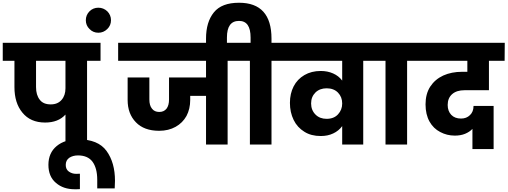

<svg xmlns="http://www.w3.org/2000/svg" viewBox="-37 -1051 3690 1396"><path d="M694 -740C694 -740 -17 -740 -17 -740C-17 -740 -17 -609 -17 -609C-17 -609 68 -609 68 -609C68 -609 68 -418 68 -418C68 -418 68 -418 68 -418C68 -341 87 -279 126 -232C165 -184 220 -160 291 -160C291 -160 291 -160 291 -160C354 -160 404 -179 439 -218C439 -218 439 0 439 0C439 0 596 0 596 0C596 0 596 -609 596 -609C596 -609 694 -609 694 -609C694 -609 694 -740 694 -740ZM439 -409C439 -409 439 -409 439 -409C439 -375 430 -347 411 -325C392 -303 366 -292 332 -292C332 -292 332 -292 332 -292C296 -292 269 -303 252 -326C234 -349 225 -379 225 -418C225 -418 225 -609 225 -609C225 -609 439 -609 439 -609C439 -609 439 -409 439 -409Z M544 324C544 324 544 212 544 212C544 212 517 213 517 213C517 213 517 213 517 213C496 213 478 207 463 196C448 185 441 169 441 148C441 148 441 148 441 148C441 125 450 108 467 96C484 85 505 79 530 79C530 79 530 79 530 79C577 79 612 94 635 124C658 155 670 199 670 256C670 256 670 319 670 319C670 319 797 319 797 319C797 319 797 319 797 319C798 295 799 276 799 263C799 263 799 263 799 263C799 176 779 104 738 47C697 -10 628 -38 532 -38C532 -38 532 -38 532 -38C467 -38 415 -22 375 11C335 44 315 90 315 147C315 147 315 147 315 147C315 204 333 248 370 279C406 310 451 325 506 325C506 325 506 325 506 325C523 325 535 325 544 324Z M770 -904C770 -904 770 -904 770 -904C770 -929 761 -951 743 -969C725 -986 703 -995 678 -995C678 -995 678 -995 678 -995C653 -995 631 -986 614 -969C596 -951 587 -929 587 -904C587 -904 587 -904 587 -904C587 -879 596 -857 614 -840C631 -822 653 -813 678 -813C678 -813 678 -813 678 -813C703 -813 725 -822 743 -840C761 -857 770 -879 770 -904Z M1716 -740C1716 -740 822 -740 822 -740C822 -740 822 -609 822 -609C822 -609 1461 -609 1461 -609C1461 -609 1461 -488 1461 -488C1461 -488 1192 -488 1192 -488C1192 -488 1192 -328 1192 -328C1192 -328 1192 -328 1192 -328C1192 -299 1186 -277 1174 -261C1161 -245 1144 -237 1121 -237C1121 -237 1121 -237 1121 -237C1098 -237 1080 -245 1068 -261C1055 -277 1049 -299 1049 -328C1049 -328 1049 -488 1049 -488C1049 -488 891 -488 891 -488C891 -488 891 -324 891 -324C891 -324 891 -324 891 -324C891 -257 911 -203 951 -162C990 -121 1047 -100 1120 -100C1120 -100 1120 -100 1120 -100C1166 -100 1206 -110 1240 -129C1274 -148 1300 -174 1319 -208C1337 -242 1346 -281 1346 -324C1346 -324 1346 -354 1346 -354C1346 -354 1461 -354 1461 -354C1461 -354 1461 0 1461 0C1461 0 1618 0 1618 0C1618 0 1618 -609 1618 -609C1618 -609 1716 -609 1716 -609C1716 -609 1716 -740 1716 -740Z M1937 -740C1937 -740 1937 -770 1937 -770C1937 -770 1937 -770 1937 -770C1937 -944 1858 -1031 1701 -1031C1701 -1031 1701 -1031 1701 -1031C1617 -1031 1556 -1008 1518 -961C1480 -914 1461 -851 1461 -770C1461 -770 1461 -705 1461 -705C1461 -705 1613 -705 1613 -705C1613 -705 1613 -778 1613 -778C1613 -778 1613 -778 1613 -778C1613 -859 1642 -899 1701 -899C1701 -899 1701 -899 1701 -899C1757 -899 1785 -859 1785 -778C1785 -778 1785 -740 1785 -740C1785 -740 1682 -740 1682 -740C1682 -740 1682 -609 1682 -609C1682 -609 1780 -609 1780 -609C1780 -609 1780 0 1780 0C1780 0 1937 0 1937 0C1937 0 1937 -609 1937 -609C1937 -609 2035 -609 2035 -609C2035 -609 2035 -740 2035 -740C2035 -740 1937 -740 1937 -740Z M2001 -740C2001 -740 2001 -609 2001 -609C2001 -609 2451 -609 2451 -609C2451 -609 2451 -465 2451 -465C2451 -465 2451 -465 2451 -465C2434 -488 2412 -505 2385 -517C2358 -529 2328 -535 2295 -535C2295 -535 2295 -535 2295 -535C2250 -535 2210 -525 2176 -505C2142 -485 2116 -458 2098 -423C2080 -388 2071 -348 2071 -303C2071 -303 2071 -303 2071 -303C2071 -257 2080 -216 2098 -179C2116 -142 2142 -114 2176 -93C2209 -72 2249 -62 2295 -62C2295 -62 2295 -62 2295 -62C2329 -62 2359 -68 2386 -81C2412 -93 2434 -111 2451 -134C2451 -134 2451 0 2451 0C2451 0 2604 0 2604 0C2604 0 2604 -609 2604 -609C2604 -609 2702 -609 2702 -609C2702 -609 2702 -740 2702 -740C2702 -740 2001 -740 2001 -740ZM2338 -187C2338 -187 2338 -187 2338 -187C2305 -187 2278 -197 2257 -218C2236 -239 2225 -266 2225 -299C2225 -299 2225 -299 2225 -299C2225 -332 2236 -358 2257 -379C2278 -399 2305 -409 2338 -409C2338 -409 2338 -409 2338 -409C2373 -409 2401 -398 2421 -377C2441 -356 2451 -330 2451 -299C2451 -299 2451 -298 2451 -298C2451 -298 2451 -298 2451 -298C2451 -268 2441 -242 2421 -220C2401 -198 2373 -187 2338 -187Z M2923 0C2923 0 2923 -609 2923 -609C2923 -609 3021 -609 3021 -609C3021 -609 3021 -740 3021 -740C3021 -740 2668 -740 2668 -740C2668 -740 2668 -609 2668 -609C2668 -609 2766 -609 2766 -609C2766 -609 2766 0 2766 0C2766 0 2923 0 2923 0Z M3340 -395C3340 -395 3518 -395 3518 -395C3518 -395 3518 -609 3518 -609C3518 -609 3632 -609 3632 -609C3632 -609 3633 -740 3633 -740C3633 -740 2987 -740 2987 -740C2987 -740 2987 -609 2987 -609C2987 -609 3361 -609 3361 -609C3361 -609 3361 -529 3361 -529C3361 -529 3323 -529 3323 -529C3323 -529 3323 -529 3323 -529C3272 -529 3226 -520 3186 -502C3145 -483 3114 -456 3091 -421C3068 -385 3057 -342 3057 -292C3057 -292 3057 -292 3057 -292C3057 -243 3067 -201 3086 -167C3105 -133 3131 -108 3164 -91C3196 -74 3231 -65 3270 -65C3270 -65 3270 -65 3270 -65C3297 -65 3322 -69 3344 -78C3366 -87 3384 -99 3398 -114C3398 -114 3398 33 3398 33C3398 33 3552 33 3552 33C3552 33 3552 -281 3552 -281C3552 -281 3406 -281 3406 -281C3406 -281 3406 -281 3406 -281C3406 -252 3397 -230 3380 -214C3363 -197 3341 -189 3315 -189C3315 -189 3315 -189 3315 -189C3285 -189 3261 -198 3244 -216C3227 -234 3218 -258 3218 -288C3218 -288 3218 -288 3218 -288C3218 -321 3229 -348 3251 -367C3273 -386 3303 -395 3340 -395Z"/></svg>

Font: Girnar Poppins
Style: Bold
Weight: 500
Designer: Ninad Kale (Devanagari), Jonny Pinhorn (Latin)
Foundry: Indian Type Foundry
Version: ""